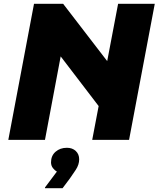

<svg xmlns="http://www.w3.org/2000/svg" viewBox="-20 -740 839 1016"><path d="M468 0 605 -720H799L663 0ZM24 0 160 -720H314L597 -352L553 -112L261 -494L310 -489L218 0ZM281 168Q271 163 260.5 150Q250 137 250 119Q250 84 274 63Q298 42 334 42Q363 42 381 59Q399 76 399 103Q399 131 381 158.5Q363 186 350 204L311 256H218V252Z"/></svg>

Font: Kufam ExtraBold
Style: Italic
Weight: 800
Italic angle: -11°
Designer: Artur Schmal
Foundry: Original Type
Version: Version 1.301; ttfautohint (v1.8.3)